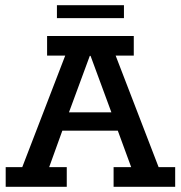

<svg xmlns="http://www.w3.org/2000/svg" viewBox="-20 -722 699 742"><path d="M2 0V-76H66L232 -507H162V-583H497V-507H427L593 -76H657V0H419V-76H487L425 -245L458 -217H203L231 -245L170 -76H238V0ZM237 -262 220 -288H435L420 -262L330 -506H327ZM200 -652V-702H459V-652Z"/></svg>

Font: Rokkitt SemiBold Medium
Style: Regular
Weight: 500
Version: Version 3.103